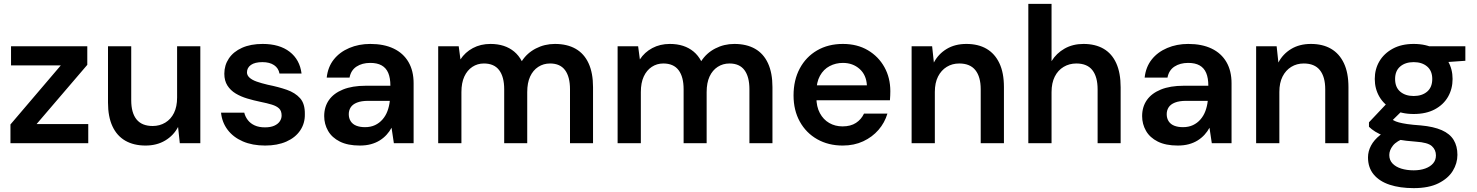

<svg xmlns="http://www.w3.org/2000/svg" viewBox="-20 -740 7630 992"><path d="M34 0V-97L294 -402H37V-501H431V-405L169 -99H436V0Z M732 12Q671 12 627.5 -13Q584 -38 561 -87.5Q538 -137 538 -210V-501H658V-222Q658 -157 685.5 -123Q713 -89 769 -89Q805 -89 834 -106.5Q863 -124 879 -156.5Q895 -189 895 -236V-501H1015V0H909L900 -84Q877 -40 833.5 -14Q790 12 732 12Z M1350 12Q1284 12 1234.5 -9.5Q1185 -31 1156 -69.5Q1127 -108 1122 -158H1242Q1247 -137 1260.5 -119.5Q1274 -102 1296 -92Q1318 -82 1349 -82Q1378 -82 1397 -90.5Q1416 -99 1425.5 -113Q1435 -127 1435 -143Q1435 -167 1422 -179.5Q1409 -192 1384.5 -199.5Q1360 -207 1325 -214Q1291 -221 1257.5 -231Q1224 -241 1197.5 -257Q1171 -273 1155 -298Q1139 -323 1139 -359Q1139 -403 1162.5 -438Q1186 -473 1230.5 -493Q1275 -513 1337 -513Q1424 -513 1476.5 -472.5Q1529 -432 1538 -360H1424Q1419 -388 1396 -403.5Q1373 -419 1336 -419Q1297 -419 1276.5 -404.5Q1256 -390 1256 -366Q1256 -351 1269 -339Q1282 -327 1306 -318.5Q1330 -310 1364 -302Q1419 -291 1462 -276Q1505 -261 1530.5 -232.5Q1556 -204 1555 -150Q1556 -103 1531 -66Q1506 -29 1459.5 -8.5Q1413 12 1350 12Z M1839 12Q1777 12 1736 -8.5Q1695 -29 1675 -64Q1655 -99 1655 -140Q1655 -188 1679.5 -223Q1704 -258 1752 -277.5Q1800 -297 1870 -297H1997Q1997 -337 1986 -363Q1975 -389 1952 -402Q1929 -415 1893 -415Q1851 -415 1822 -396Q1793 -377 1786 -339H1668Q1674 -394 1704.5 -432.5Q1735 -471 1784.5 -492Q1834 -513 1893 -513Q1964 -513 2014 -489Q2064 -465 2090.5 -419.5Q2117 -374 2117 -310V0H2015L2003 -80Q1993 -61 1977.5 -44Q1962 -27 1942 -14.5Q1922 -2 1896.5 5Q1871 12 1839 12ZM1866 -83Q1895 -83 1917.5 -93.5Q1940 -104 1956.5 -123Q1973 -142 1982 -166.5Q1991 -191 1994 -218V-219H1883Q1847 -219 1824.5 -210Q1802 -201 1792 -185.5Q1782 -170 1782 -150Q1782 -129 1792 -113.5Q1802 -98 1821 -90.5Q1840 -83 1866 -83Z M2244 0V-501H2350L2359 -433Q2383 -470 2423 -491.5Q2463 -513 2514 -513Q2552 -513 2582.5 -503Q2613 -493 2636.5 -473.5Q2660 -454 2676 -424Q2703 -466 2748.5 -489.5Q2794 -513 2847 -513Q2910 -513 2954 -488Q2998 -463 3021 -413Q3044 -363 3044 -290V0H2925V-279Q2925 -343 2899.5 -377.5Q2874 -412 2822 -412Q2788 -412 2761 -394.5Q2734 -377 2719 -344.5Q2704 -312 2704 -264V0H2585V-279Q2585 -343 2559 -377.5Q2533 -412 2480 -412Q2447 -412 2420.5 -394.5Q2394 -377 2379 -344.5Q2364 -312 2364 -264V0Z M3171 0V-501H3277L3286 -433Q3310 -470 3350 -491.5Q3390 -513 3441 -513Q3479 -513 3509.5 -503Q3540 -493 3563.5 -473.5Q3587 -454 3603 -424Q3630 -466 3675.5 -489.5Q3721 -513 3774 -513Q3837 -513 3881 -488Q3925 -463 3948 -413Q3971 -363 3971 -290V0H3852V-279Q3852 -343 3826.5 -377.5Q3801 -412 3749 -412Q3715 -412 3688 -394.5Q3661 -377 3646 -344.5Q3631 -312 3631 -264V0H3512V-279Q3512 -343 3486 -377.5Q3460 -412 3407 -412Q3374 -412 3347.5 -394.5Q3321 -377 3306 -344.5Q3291 -312 3291 -264V0Z M4334 12Q4260 12 4202.5 -20.5Q4145 -53 4112.5 -111.5Q4080 -170 4080 -247Q4080 -326 4112 -386Q4144 -446 4201.5 -479.5Q4259 -513 4335 -513Q4409 -513 4464 -480.5Q4519 -448 4549.5 -393Q4580 -338 4580 -269Q4580 -259 4579.5 -247Q4579 -235 4578 -222H4167V-299H4459Q4456 -353 4421 -384Q4386 -415 4335 -415Q4298 -415 4266.5 -398.5Q4235 -382 4216.5 -348.5Q4198 -315 4198 -265V-236Q4198 -189 4216 -155.5Q4234 -122 4264.5 -104.5Q4295 -87 4333 -87Q4375 -87 4402.5 -105Q4430 -123 4444 -153H4565Q4551 -106 4519 -69Q4487 -32 4440 -10Q4393 12 4334 12Z M4690 0V-501H4796L4805 -417Q4828 -461 4871 -487Q4914 -513 4973 -513Q5034 -513 5077 -488Q5120 -463 5143.5 -413.5Q5167 -364 5167 -290V0H5047V-279Q5047 -343 5019.5 -377.5Q4992 -412 4936 -412Q4900 -412 4871.5 -394.5Q4843 -377 4826.5 -344.5Q4810 -312 4810 -265V0Z M5293 0V-720H5413V-424Q5438 -465 5480.5 -489Q5523 -513 5578 -513Q5639 -513 5682 -488Q5725 -463 5747.5 -413Q5770 -363 5770 -289V0H5651V-278Q5651 -343 5624 -377.5Q5597 -412 5541 -412Q5505 -412 5475.5 -394.5Q5446 -377 5429.5 -344Q5413 -311 5413 -264V0Z M6065 12Q6003 12 5962 -8.5Q5921 -29 5901 -64Q5881 -99 5881 -140Q5881 -188 5905.5 -223Q5930 -258 5978 -277.5Q6026 -297 6096 -297H6223Q6223 -337 6212 -363Q6201 -389 6178 -402Q6155 -415 6119 -415Q6077 -415 6048 -396Q6019 -377 6012 -339H5894Q5900 -394 5930.5 -432.5Q5961 -471 6010.5 -492Q6060 -513 6119 -513Q6190 -513 6240 -489Q6290 -465 6316.5 -419.5Q6343 -374 6343 -310V0H6241L6229 -80Q6219 -61 6203.5 -44Q6188 -27 6168 -14.5Q6148 -2 6122.5 5Q6097 12 6065 12ZM6092 -83Q6121 -83 6143.5 -93.5Q6166 -104 6182.5 -123Q6199 -142 6208 -166.5Q6217 -191 6220 -218V-219H6109Q6073 -219 6050.5 -210Q6028 -201 6018 -185.5Q6008 -170 6008 -150Q6008 -129 6018 -113.5Q6028 -98 6047 -90.5Q6066 -83 6092 -83Z M6470 0V-501H6576L6585 -417Q6608 -461 6651 -487Q6694 -513 6753 -513Q6814 -513 6857 -488Q6900 -463 6923.5 -413.5Q6947 -364 6947 -290V0H6827V-279Q6827 -343 6799.5 -377.5Q6772 -412 6716 -412Q6680 -412 6651.5 -394.5Q6623 -377 6606.5 -344.5Q6590 -312 6590 -265V0Z M7284 232Q7213 232 7160 214.5Q7107 197 7077.5 161.5Q7048 126 7048 73Q7048 42 7063.5 12.5Q7079 -17 7110.5 -42Q7142 -67 7191 -86L7244 -29Q7196 -12 7177 12Q7158 36 7158 61Q7158 87 7174.5 104.5Q7191 122 7219.5 131Q7248 140 7284 140Q7318 140 7344 130.5Q7370 121 7384.5 104Q7399 87 7399 63Q7399 34 7378 15Q7357 -4 7296 -8Q7242 -12 7202.5 -19Q7163 -26 7134.5 -36.5Q7106 -47 7086 -59.5Q7066 -72 7053 -85V-108L7157 -218L7246 -189L7129 -74L7160 -131Q7170 -124 7180.5 -118Q7191 -112 7207.5 -107.5Q7224 -103 7251 -99Q7278 -95 7321 -92Q7387 -86 7429 -67.5Q7471 -49 7490.5 -17Q7510 15 7510 60Q7510 104 7486 143Q7462 182 7412 207Q7362 232 7284 232ZM7284 -151Q7221 -151 7176 -175Q7131 -199 7107 -240Q7083 -281 7083 -332Q7083 -383 7107 -423.5Q7131 -464 7176 -488.5Q7221 -513 7284 -513Q7348 -513 7393 -488.5Q7438 -464 7461.5 -423.5Q7485 -383 7485 -332Q7485 -281 7461.5 -240Q7438 -199 7393 -175Q7348 -151 7284 -151ZM7284 -244Q7327 -244 7353.5 -266.5Q7380 -289 7380 -332Q7380 -374 7353.5 -396.5Q7327 -419 7284 -419Q7241 -419 7214.5 -396.5Q7188 -374 7188 -332Q7188 -289 7214.5 -266.5Q7241 -244 7284 -244ZM7367 -413 7344 -501H7551V-426Z"/></svg>

Font: DM Sans 17pt SemiBold
Style: Regular
Weight: 600
Version: Version 4.004;gftools[0.9.30]